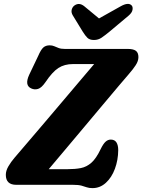

<svg xmlns="http://www.w3.org/2000/svg" viewBox="-20 -952 733 989"><path d="M356 0H64Q10 0 10 -51.5Q10 -72.5 23.2 -95.2Q36.5 -118 54.5 -139Q74.5 -162.5 112.8 -207.2Q151 -252 198.8 -308Q246.5 -364 296.2 -422.8Q346 -481.5 390.2 -533.8Q434.5 -586 465 -622H356Q312 -622 280.8 -601.8Q249.5 -581.5 214 -528.5Q194 -499.5 176 -494Q158 -488.5 141 -496.5Q105.5 -512 130 -566L176.5 -663.5Q190.5 -696 203 -707.2Q215.5 -718.5 236 -718.5Q249 -718.5 259.2 -714Q269.5 -709.5 281.8 -704.8Q294 -700 313.5 -700H638Q667 -700 680 -690.2Q693 -680.5 693 -657.5Q693 -637.5 678.5 -615.5Q664 -593.5 642 -568.5Q628 -552.5 593.5 -511.8Q559 -471 512.5 -415.5Q466 -360 414.8 -299Q363.5 -238 315.5 -180.8Q267.5 -123.5 231 -80.5H327Q366.5 -80.5 396.2 -86.2Q426 -92 450.8 -113.8Q475.5 -135.5 498.5 -184Q512 -211.5 524 -222.2Q536 -233 550.5 -233Q570.5 -233 579.8 -218.5Q589 -204 589 -178.5Q588.5 -127.5 572 -82.8Q555.5 -38 525.5 -10.5Q495.5 17 456.5 17Q439 17 427 12.8Q415 8.5 399.5 4.2Q384 0 356 0ZM543.5 -788.5Q521 -770 503.5 -758Q486 -746 464 -746Q441.5 -746 430 -757.5Q418.5 -769 406.5 -788.5L354.5 -873.5Q346 -888 349.2 -901.5Q352.5 -915 362.5 -923Q387.5 -941.5 414.5 -919.5L490 -857L601.5 -919.5Q642.5 -942.5 659 -923Q665 -915.5 662.5 -901Q660 -886.5 642.5 -871.5Z"/></svg>

Font: Fraunces 72pt SuperSoft
Style: Bold Italic
Weight: 700
Italic angle: -16°
Version: Version 1.000;[0bf87f6ff]